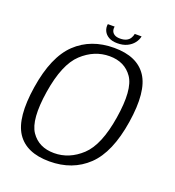

<svg xmlns="http://www.w3.org/2000/svg" viewBox="-128 -793 818 898"><g transform="rotate(20 281.0 -343.5)"><path d="M217.5 4.5Q332 4.5 406.8 -66.5Q481.5 -137.5 506.5 -297.5Q531.5 -456 484.2 -527.2Q437 -598.5 322.5 -598.5Q207 -598.5 132.5 -527.8Q58 -457 33 -297.5Q8 -138.5 55 -67Q102 4.5 217.5 4.5ZM224.5 -39.5Q148.5 -39.5 110.2 -95.5Q72 -151.5 95 -297Q118 -441.5 178.8 -498Q239.5 -554.5 315.5 -554.5Q391 -554.5 429.5 -498.5Q468 -442.5 444.5 -297Q421.5 -152.5 360.8 -96Q300 -39.5 224.5 -39.5ZM327 -623.5Q355 -623.5 375.2 -633.2Q395.5 -643 407.8 -658.8Q420 -674.5 423.5 -692.5H389.5Q387.5 -681 381.2 -670.8Q375 -660.5 362.8 -654.5Q350.5 -648.5 331.5 -648.5Q314 -648.5 304 -654.8Q294 -661 290.5 -670.8Q287 -680.5 289.5 -692.5H255.5Q252.5 -674.5 259.8 -658.8Q267 -643 284 -633.2Q301 -623.5 327 -623.5Z"/></g></svg>

Font: Anybody UltraCondensed Thin Light
Style: Italic
Weight: 300
Italic angle: -10°
Version: Version 1.111